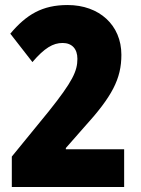

<svg xmlns="http://www.w3.org/2000/svg" viewBox="-20 -744 562 764"><path d="M474 0V-150H242V-155L315 -238C426 -360 463 -430 463 -526C463 -644 375 -724 249 -724C148 -724 85 -686 21 -610L109 -497C157 -553 191 -573 229 -573C266 -573 288 -550 288 -510C288 -461 269 -420 174 -301L27 -121V0Z"/></svg>

Font: Noto Sans Thai Looped Condensed Black
Style: Regular
Weight: 900
Width: 3
Designer: Sasikarn Vongin, Ben Mitchell
Foundry: The Fontpad Ltd
Version: Version 1.001